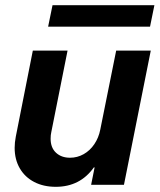

<svg xmlns="http://www.w3.org/2000/svg" viewBox="-20 -720 622 748"><path d="M462.9 0H335L348.6 -67.9H345.7Q292 7.8 197.3 7.8Q149.4 7.8 113.3 -11Q77.1 -29.8 57.1 -64.2Q37.1 -98.6 37.1 -144Q37.1 -165 41.5 -187.5L107.9 -522.9H243.2L179.7 -204.6Q177.2 -193.8 177.2 -179.7Q177.2 -144.5 198.2 -125Q219.2 -105.5 252.9 -105.5Q281.2 -105.5 305.9 -119.4Q330.6 -133.3 347.4 -158.2Q364.3 -183.1 370.6 -214.8L432.6 -522.9H567.4ZM184.6 -699.7H581.5L564.5 -616.2H167.5Z"/></svg>

Font: Reddit Sans Chocolate
Style: Bold Italic
Weight: 700
Italic angle: -11.25°
Designer: Stephen Hutchings
Version: Version 1.013